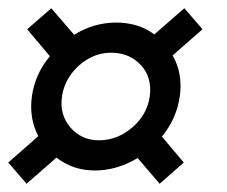

<svg xmlns="http://www.w3.org/2000/svg" viewBox="-24 -583 550 466"><path d="M40.5 -137 -4 -188.5 69 -252.5Q46 -296.5 53.5 -349.8Q61 -403 97 -446.5L42 -512L100.5 -563L156 -498.5Q203 -528 257.2 -528.2Q311.5 -528.5 350.5 -499.5L423.5 -563L467.5 -512L395 -448.5Q420 -404.5 412.5 -350Q405 -295.5 369 -251.5L422 -188.5L363.5 -137L310 -199.5Q260.5 -169.5 207 -169.2Q153.5 -169 113 -200.5ZM217.5 -242.5Q261.5 -243 297.2 -273.8Q333 -304.5 339.5 -349Q345.5 -395.5 318 -425Q290.5 -454.5 247.5 -455Q217.5 -455.5 191.2 -440.8Q165 -426 147.8 -401.8Q130.5 -377.5 126.5 -349Q120 -304.5 147.2 -273.2Q174.5 -242 217.5 -242.5Z"/></svg>

Font: Urbanist SemiBold
Style: Italic
Weight: 600
Italic angle: -8°
Designer: Corey Hu
Foundry: Corey Hu
Version: Version 1.321; ttfautohint (v1.8.4.7-5d5b)